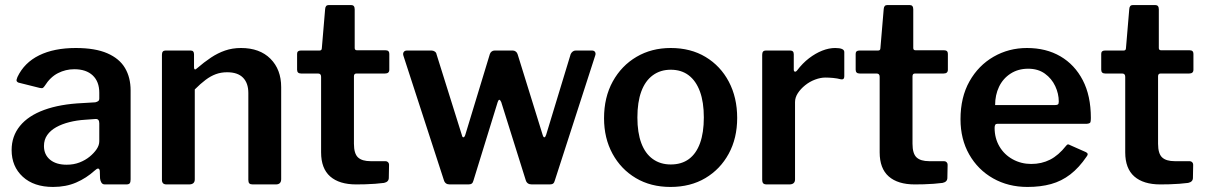

<svg xmlns="http://www.w3.org/2000/svg" viewBox="-20 -730 4774 760"><path d="M355 -55Q322 -25 281.5 -7.5Q241 10 190 10Q114 10 70 -30.5Q26 -71 26 -136Q26 -191 59 -231.5Q92 -272 155 -295Q218 -318 307 -322L357 -325Q362 -326 367.5 -329Q373 -332 373 -340V-363Q373 -407 347 -431.5Q321 -456 274 -456Q240 -456 209.5 -440.5Q179 -425 157 -390Q153 -384 149.5 -382Q146 -380 137 -382L53 -403Q48 -405 46 -409Q44 -413 49 -425Q76 -482 135 -511Q194 -540 280 -540Q357 -540 405 -519Q453 -498 475 -460.5Q497 -423 497 -372V-20Q497 -9 493.5 -4.5Q490 0 480 0H395Q386 0 381.5 -7Q377 -14 376 -24L375 -54Q372 -71 355 -55ZM373 -242Q373 -260 358 -259L317 -256Q284 -254 254.5 -246.5Q225 -239 202.5 -226.5Q180 -214 167 -195.5Q154 -177 154 -152Q154 -118 178 -98Q202 -78 244 -78Q272 -78 295 -87Q318 -96 335 -110Q352 -124 362.5 -139.5Q373 -155 373 -171V-242Z M639 0Q621 0 621 -18V-513Q621 -530 635 -530H735Q748 -530 748 -515V-463Q748 -457 751 -455.5Q754 -454 759 -459Q788 -484 815 -502Q842 -520 871 -530Q900 -540 934 -540Q1008 -540 1050.5 -497.5Q1093 -455 1093 -385V-21Q1093 0 1072 0H980Q971 0 967 -4Q963 -8 963 -18V-362Q963 -401 942 -422.5Q921 -444 879 -444Q855 -444 834.5 -436.5Q814 -429 794 -414Q774 -399 751 -376V-20Q751 0 728 0H639Z M1391 -439Q1381 -439 1381 -428V-161Q1381 -122 1397 -107Q1413 -92 1447 -92H1506Q1512 -92 1516 -88Q1520 -84 1520 -78L1519 -26Q1519 -10 1500 -6Q1485 -4 1465 -2.5Q1445 -1 1425.5 -0.5Q1406 0 1390 0Q1323 0 1287 -31.5Q1251 -63 1251 -127V-426Q1251 -439 1239 -439H1172Q1156 -439 1156 -454V-517Q1156 -530 1171 -530H1245Q1254 -530 1254 -540L1267 -694Q1268 -710 1281 -710H1370Q1384 -710 1384 -693V-540Q1384 -531 1393 -531H1506Q1521 -531 1521 -517V-454Q1521 -439 1504 -439Z M2323 -530Q2332 -530 2335.5 -524Q2339 -518 2336 -510L2176 -15Q2174 -7 2169.5 -3.5Q2165 0 2156 0H2085Q2066 0 2061 -17L1964 -326Q1960 -335 1956.5 -335Q1953 -335 1950 -326L1854 -15Q1852 -7 1847.5 -3.5Q1843 0 1834 0H1760Q1742 0 1737 -17L1577 -509Q1574 -518 1578 -524Q1582 -530 1591 -530H1688Q1695 -530 1701 -526Q1707 -522 1708 -515L1808 -196Q1810 -186 1814.5 -186.5Q1819 -187 1822 -197L1919 -516Q1921 -522 1926 -526Q1931 -530 1938 -530H2010Q2016 -530 2021.5 -526Q2027 -522 2029 -515L2128 -196Q2131 -186 2135 -186.5Q2139 -187 2142 -197L2239 -516Q2242 -522 2247 -526Q2252 -530 2259 -530H2323Z M2634 10Q2556 10 2497 -25Q2438 -60 2404.5 -121.5Q2371 -183 2371 -262Q2371 -345 2405.5 -407.5Q2440 -470 2499.5 -505Q2559 -540 2635 -540Q2714 -540 2773 -504.5Q2832 -469 2865 -406.5Q2898 -344 2898 -263Q2898 -183 2864.5 -121.5Q2831 -60 2772 -25Q2713 10 2634 10ZM2635 -79Q2678 -79 2707 -100.5Q2736 -122 2751 -163.5Q2766 -205 2766 -265Q2766 -326 2750.5 -368Q2735 -410 2706 -432Q2677 -454 2635 -454Q2594 -454 2564 -432Q2534 -410 2518.5 -368Q2503 -326 2503 -265Q2503 -205 2518.5 -163.5Q2534 -122 2564 -100.5Q2594 -79 2635 -79Z M3015 0Q3005 0 3001 -4.5Q2997 -9 2997 -18V-513Q2997 -530 3011 -530H3108Q3122 -530 3122 -515V-454Q3122 -448 3126 -446.5Q3130 -445 3135 -451Q3157 -480 3182.5 -499.5Q3208 -519 3234.5 -529.5Q3261 -540 3286 -540Q3322 -540 3322 -524V-428Q3322 -414 3309 -416Q3294 -420 3277.5 -421.5Q3261 -423 3247 -423Q3228 -423 3206.5 -415Q3185 -407 3167 -392.5Q3149 -378 3138 -361Q3127 -344 3127 -326V-20Q3127 0 3104 0H3015Z M3602 -439Q3592 -439 3592 -428V-161Q3592 -122 3608 -107Q3624 -92 3658 -92H3717Q3723 -92 3727 -88Q3731 -84 3731 -78L3730 -26Q3730 -10 3711 -6Q3696 -4 3676 -2.5Q3656 -1 3636.5 -0.5Q3617 0 3601 0Q3534 0 3498 -31.5Q3462 -63 3462 -127V-426Q3462 -439 3450 -439H3383Q3367 -439 3367 -454V-517Q3367 -530 3382 -530H3456Q3465 -530 3465 -540L3478 -694Q3479 -710 3492 -710H3581Q3595 -710 3595 -693V-540Q3595 -531 3604 -531H3717Q3732 -531 3732 -517V-454Q3732 -439 3715 -439Z M3917 -224Q3917 -183 3936 -150.5Q3955 -118 3988.5 -99.5Q4022 -81 4062 -81Q4103 -81 4136.5 -98Q4170 -115 4200 -153Q4204 -158 4207 -158.5Q4210 -159 4217 -155L4278 -128Q4291 -122 4281 -110Q4251 -66 4216.5 -39.5Q4182 -13 4140.5 -1.5Q4099 10 4047 10Q3971 10 3911 -24Q3851 -58 3816.5 -118.5Q3782 -179 3782 -258Q3782 -345 3817.5 -408Q3853 -471 3913 -505.5Q3973 -540 4045 -540Q4121 -540 4177.5 -507Q4234 -474 4266 -412.5Q4298 -351 4298 -263Q4298 -253 4296.5 -247Q4295 -241 4282 -240H3928Q3922 -240 3919.5 -236Q3917 -232 3917 -224ZM4154 -314Q4164 -314 4167.5 -316.5Q4171 -319 4171 -328Q4171 -359 4157 -389Q4143 -419 4116 -438.5Q4089 -458 4050 -458Q4010 -458 3980 -438.5Q3950 -419 3934.5 -386.5Q3919 -354 3919 -314Z M4574 -439Q4564 -439 4564 -428V-161Q4564 -122 4580 -107Q4596 -92 4630 -92H4689Q4695 -92 4699 -88Q4703 -84 4703 -78L4702 -26Q4702 -10 4683 -6Q4668 -4 4648 -2.5Q4628 -1 4608.5 -0.5Q4589 0 4573 0Q4506 0 4470 -31.5Q4434 -63 4434 -127V-426Q4434 -439 4422 -439H4355Q4339 -439 4339 -454V-517Q4339 -530 4354 -530H4428Q4437 -530 4437 -540L4450 -694Q4451 -710 4464 -710H4553Q4567 -710 4567 -693V-540Q4567 -531 4576 -531H4689Q4704 -531 4704 -517V-454Q4704 -439 4687 -439Z"/></svg>

Font: Libre Franklin Thin SemiBold
Style: Regular
Weight: 600
Version: Version 3.000